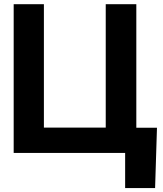

<svg xmlns="http://www.w3.org/2000/svg" viewBox="-20 -748 799 939"><path d="M747.7 -123.2 738.5 171.9H592V0H540.8V-123.2ZM46.9 0V-727.5H194.7V-123.8H497.1V-727.5H646.7V0Z"/></svg>

Font: Inter Tight
Style: Regular
Weight: 400
Designer: Rasmus Andersson
Foundry: rsms
Version: Version 3.002